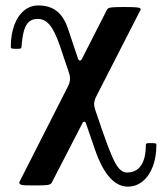

<svg xmlns="http://www.w3.org/2000/svg" viewBox="-20 -444 606 711"><path d="M332 110.8 298.8 14.2Q296.9 6.8 292 6.8Q287.6 6.8 284.7 13.2L171.9 231.9Q168 239.3 156 241Q144 242.7 110.4 242.7Q84 242.7 72.8 242.2Q61.5 241.7 56.4 239.3Q51.3 236.8 51.3 231L231.9 -124.5Q239.3 -139.2 239.3 -153.3Q239.3 -163.1 235.8 -173.3L201.2 -275.9Q183.1 -328.6 164.3 -351.3Q145.5 -374 120.1 -374Q100.1 -374 87.9 -363.8Q75.7 -353.5 69.1 -331.3Q62.5 -309.1 59.6 -270Q59.1 -265.1 55.4 -264.2Q51.8 -263.2 42 -263.2Q29.3 -263.2 24.7 -264.2Q20 -265.1 20 -270Q20 -315.4 32.7 -350.3Q45.4 -385.3 68.6 -404.5Q91.8 -423.8 122.1 -423.8Q163.1 -423.8 189.7 -403.3Q216.3 -382.8 231 -339.8L269 -226.6Q271.5 -219.7 275.9 -219.7Q280.3 -219.7 283.2 -225.6L376.5 -408.7Q378.9 -413.1 384.3 -414.8Q389.6 -416.5 401.6 -417.2Q413.6 -418 439.9 -418Q466.8 -418 479 -417.2Q491.2 -416.5 496.1 -414.8Q501 -413.1 501 -408.7L336.4 -86.9Q328.6 -71.3 328.6 -58.1Q328.6 -49.3 332.5 -37.6L361.8 47.9Q381.8 105.5 395.8 137Q409.7 168.5 422.4 181.6Q435.1 194.8 450.2 194.8Q484.4 194.8 502.2 168.9Q520 143.1 520 92.8Q520 87.9 523.7 86.9Q527.3 85.9 537.1 85.9Q551.3 85.9 555.2 86.9Q559.1 87.9 559.1 92.8Q559.1 137.2 545.9 172.4Q532.7 207.5 508.5 227.3Q484.4 247.1 453.1 247.1Q416.5 247.1 386 212.9Q355.5 178.7 332 110.8Z"/></svg>

Font: JuniusX
Style: Bold
Weight: 700
Designer: Peter S. Baker
Foundry: Briery Creek Software
Version: Version 1.004